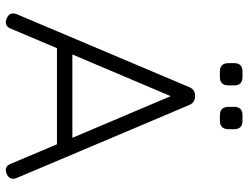

<svg xmlns="http://www.w3.org/2000/svg" viewBox="-116 -730 846 654"><g transform="rotate(90 307.0 -403.0)"><path d="M43 -2.5C43 -2.5 43 -2.5 43 -2.5C27 -9.5 22 -21 28.5 -37.5C28.5 -37.5 28.5 -37.5 28.5 -37.5C28.5 -37.5 276.5 -624 276.5 -624C282 -637.5 291.5 -644.5 306 -644.5C306 -644.5 306 -644.5 306 -644.5C306 -644.5 309 -644.5 309 -644.5C322.5 -644 332.5 -637.5 338 -624C338 -624 338 -624 338 -624C338 -624 586 -37.5 586 -37.5C592.5 -21 588 -9.5 572 -2.5C572 -2.5 572 -2.5 572 -2.5C555.5 4 544.5 -0.5 538 -16.5C538 -16.5 538 -16.5 538 -16.5C538 -16.5 471.5 -174 471.5 -174C471.5 -174 144 -174 144 -174C144 -174 77.5 -16.5 77.5 -16.5C71 -0.5 59.5 4 43 -2.5ZM307.5 -561.5C307.5 -561.5 165.5 -226.5 165.5 -226.5C165.5 -226.5 449.5 -226.5 449.5 -226.5C449.5 -226.5 307.5 -561.5 307.5 -561.5ZM242.5 -729C242.5 -729 224 -729 224 -729C204.5 -729 195 -739 195 -758.5C195 -758.5 195 -758.5 195 -758.5C195 -758.5 195 -777.5 195 -777.5C195 -796.5 204.5 -806 224 -806C224 -806 224 -806 224 -806C224 -806 242.5 -806 242.5 -806C261.5 -806 271 -796.5 271 -777.5C271 -777.5 271 -777.5 271 -777.5C271 -777.5 271 -758.5 271 -758.5C271 -739 261.5 -729 242.5 -729C242.5 -729 242.5 -729 242.5 -729ZM391.5 -729C391.5 -729 373 -729 373 -729C353.5 -729 344 -739 344 -758.5C344 -758.5 344 -758.5 344 -758.5C344 -758.5 344 -777.5 344 -777.5C344 -796.5 353.5 -806 373 -806C373 -806 373 -806 373 -806C373 -806 391.5 -806 391.5 -806C410.5 -806 420 -796.5 420 -777.5C420 -777.5 420 -777.5 420 -777.5C420 -777.5 420 -758.5 420 -758.5C420 -739 410.5 -729 391.5 -729C391.5 -729 391.5 -729 391.5 -729Z"/></g></svg>

Font: Jura-Fortis-Regular
Style: Regular
Weight: 500
Designer: Daniel Johnson, Alexei Vanyashin, Mirko Velimirovic
Foundry: Daniel Johnson
Version: ""